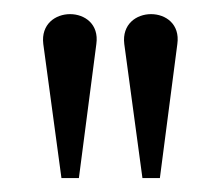

<svg xmlns="http://www.w3.org/2000/svg" viewBox="-20 -791 317 275"><path d="M68 -536 42 -728C35 -785 126 -785 118 -728L93 -536ZM158 -728C151 -785 242 -785 234 -728L209 -536H184Z"/></svg>

Font: Ortica Linear
Style: Regular
Weight: 400
Designer: Benedetta Bovani
Foundry: Collletttivo
Version: Version 2.000;Glyphs 3.1.2 (3151)